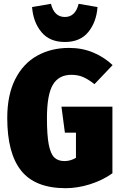

<svg xmlns="http://www.w3.org/2000/svg" viewBox="-20 -967 639 1006"><path d="M570 -626 475 -526Q442 -552 415 -563.5Q388 -575 354 -575Q288 -575 257 -523Q226 -471 226 -348Q226 -258 235.5 -209.5Q245 -161 264.5 -142Q284 -123 318 -123Q349 -123 378 -140V-272H320L302 -408H569V-59Q517 -22 451.5 -1.5Q386 19 324 19Q165 19 91.5 -72Q18 -163 18 -349Q18 -469 59.5 -551.5Q101 -634 174.5 -675Q248 -716 342 -716Q411 -716 469 -691.5Q527 -667 570 -626ZM148 -930 247 -947Q264 -878 320 -878Q375 -878 392 -947L491 -930Q485 -851 442.5 -799Q400 -747 320 -747Q240 -747 197 -799Q154 -851 148 -930Z"/></svg>

Font: Fira Sans Condensed Black
Style: Regular
Weight: 900
Width: 3
Designer: Carrois Corporate & Edenspiekermann AG
Foundry: Carrois Corporate GbR & Edenspiekermann AG
Version: Version 4.203